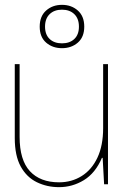

<svg xmlns="http://www.w3.org/2000/svg" viewBox="-20 -761 513 793"><path d="M224 12Q174 12 132 -8.5Q90 -29 65.5 -73.5Q41 -118 41 -191V-496H61V-196Q61 -100 103.5 -54Q146 -8 224 -8Q276 -8 317.5 -34Q359 -60 382.5 -110Q406 -160 406 -232V-496H426V0H410L404 -109H401Q374 -46 326.5 -17Q279 12 224 12ZM236 -562Q197 -562 170.5 -585Q144 -608 144 -651Q144 -694 170.5 -717.5Q197 -741 236 -741Q275 -741 301.5 -717.5Q328 -694 328 -651Q328 -608 301.5 -585Q275 -562 236 -562ZM236 -582Q268 -582 287 -600Q306 -618 306 -651Q306 -684 287 -702.5Q268 -721 236 -721Q204 -721 185 -702.5Q166 -684 166 -651Q166 -618 185 -600Q204 -582 236 -582Z"/></svg>

Font: DM Sans 36pt Thin
Style: Regular
Weight: 250
Designer: Colophon Foundry, Jonny Pinhorn
Foundry: Colophon Foundry
Version: Version 4.004;gftools[0.9.30]